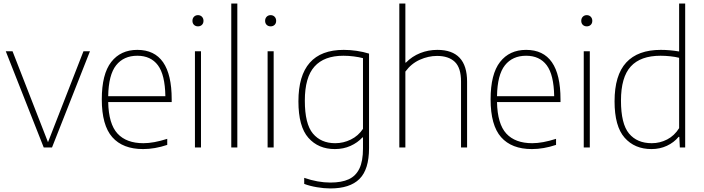

<svg xmlns="http://www.w3.org/2000/svg" viewBox="-20 -828 3952 1078"><path d="M448.5 -540H485L272 0H225.5L12.5 -540H50.5L249.5 -29.5Z M944 -255H587.5Q590 -132 639.8 -78Q689.5 -24 785.5 -24Q842.5 -24 919 -48.5V-14.5Q849 9 783.5 9Q669.5 9 610.5 -57.8Q551.5 -124.5 551.5 -270Q551.5 -412 604.5 -480Q657.5 -548 751 -548Q944 -548 944 -270ZM587.5 -288H908.5Q906.5 -408.5 866.5 -461.8Q826.5 -515 751 -515Q674.5 -515 632 -461.5Q589.5 -408 587.5 -288Z M1074.5 0V-540H1108.5V0ZM1060.5 -711Q1060.5 -725 1069.2 -734Q1078 -743 1091.5 -743Q1105 -743 1113.8 -734Q1122.5 -725 1122.5 -711Q1122.5 -697 1113.8 -688.5Q1105 -680 1091.5 -680Q1078 -680 1069.2 -688.5Q1060.5 -697 1060.5 -711Z M1278.5 0V-808H1312.5V0Z M1482.5 0V-540H1516.5V0ZM1468.5 -711Q1468.5 -725 1477.2 -734Q1486 -743 1499.5 -743Q1513 -743 1521.8 -734Q1530.5 -725 1530.5 -711Q1530.5 -697 1521.8 -688.5Q1513 -680 1499.5 -680Q1486 -680 1477.2 -688.5Q1468.5 -697 1468.5 -711Z M1688 204.5V170.5Q1764.5 197 1835 197Q1898 197 1938 178.5Q1978 160 1998 118.2Q2018 76.5 2018 6V-56.5H2015Q1988 -27 1948.2 -9Q1908.5 9 1860 9Q1767.5 9 1711.5 -54.2Q1655.5 -117.5 1655.5 -259Q1655.5 -548 1910 -548Q1946 -548 1983 -542.5Q2020 -537 2052 -527V3.5Q2052 123.5 1998.2 176.8Q1944.5 230 1834.5 230Q1799.5 230 1759.5 223.2Q1719.5 216.5 1688 204.5ZM2018 -104.5V-501.5Q1995.5 -507.5 1966.5 -511.2Q1937.5 -515 1908 -515Q1800 -515 1745.8 -454.5Q1691.5 -394 1691.5 -263Q1691.5 -132 1737 -78Q1782.5 -24 1862 -24Q1908 -24 1949.8 -44.5Q1991.5 -65 2018 -104.5Z M2222 -808H2256V-476.5H2259Q2294 -512 2339.5 -530Q2385 -548 2435.5 -548Q2602.5 -548 2602.5 -369.5V0H2568.5V-370Q2568.5 -447.5 2533.5 -480.8Q2498.5 -514 2434 -514Q2385 -514 2337 -492.5Q2289 -471 2256 -426V0H2222Z M3127 -255H2770.5Q2773 -132 2822.8 -78Q2872.5 -24 2968.5 -24Q3025.5 -24 3102 -48.5V-14.5Q3032 9 2966.5 9Q2852.5 9 2793.5 -57.8Q2734.5 -124.5 2734.5 -270Q2734.5 -412 2787.5 -480Q2840.5 -548 2934 -548Q3127 -548 3127 -270ZM2770.5 -288H3091.5Q3089.5 -408.5 3049.5 -461.8Q3009.5 -515 2934 -515Q2857.5 -515 2815 -461.5Q2772.5 -408 2770.5 -288Z M3257.5 0V-540H3291.5V0ZM3243.5 -711Q3243.5 -725 3252.2 -734Q3261 -743 3274.5 -743Q3288 -743 3296.8 -734Q3305.5 -725 3305.5 -711Q3305.5 -697 3296.8 -688.5Q3288 -680 3274.5 -680Q3261 -680 3252.2 -688.5Q3243.5 -697 3243.5 -711Z M3430.5 -259Q3430.5 -406 3496 -477Q3561.5 -548 3690 -548Q3739 -548 3793 -539V-808H3827V0H3797L3794 -59.5H3790Q3764 -28 3724.5 -9.5Q3685 9 3638 9Q3543 9 3486.8 -55Q3430.5 -119 3430.5 -259ZM3793 -108.5V-503.5Q3772 -509 3743.8 -512Q3715.5 -515 3688.5 -515Q3576.5 -515 3521.5 -454.8Q3466.5 -394.5 3466.5 -263Q3466.5 -132.5 3511.8 -78.2Q3557 -24 3639.5 -24Q3685 -24 3725.8 -45Q3766.5 -66 3793 -108.5Z"/></svg>

Font: Encode Sans Thin
Style: Regular
Weight: 250
Designer: Multiple Designers
Foundry: Impallari Type
Version: Version 2.000